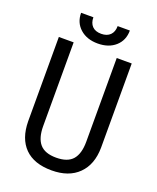

<svg xmlns="http://www.w3.org/2000/svg" viewBox="-161 -977 884 1082"><g transform="rotate(20 281.0 -436.0)"><path d="M500.5 -710.9V-205.6Q499.5 -104.5 441.9 -47.4Q384.3 9.8 281.2 9.8Q175.8 9.8 120.1 -46.1Q64.5 -102.1 63.5 -205.6V-710.9H152.3V-209Q152.3 -137.2 182.9 -101.8Q213.4 -66.4 281.2 -66.4Q349.6 -66.4 380.1 -101.8Q410.6 -137.2 410.6 -209V-710.9ZM427.2 -881.8Q427.2 -822.8 387 -786.9Q346.7 -751 281.2 -751Q215.8 -751 175.3 -787.1Q134.8 -823.2 134.8 -881.8H208.5Q208.5 -847.7 227.1 -828.4Q245.6 -809.1 281.2 -809.1Q315.4 -809.1 334.7 -828.1Q354 -847.2 354 -881.8Z"/></g></svg>

Font: MAUL Condensed
Style: Condensed Regular
Weight: 400
Designer: MAUL
Version: Version 1.0; 2020; ttfautohint (v1.8.3)